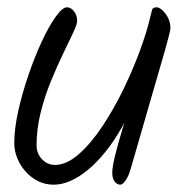

<svg xmlns="http://www.w3.org/2000/svg" viewBox="-20 -522 519 525"><path d="M191 -464Q191 -456 180 -432.5Q169 -409 152.5 -375Q136 -341 119 -299.5Q102 -258 91 -213.5Q80 -169 80 -125Q80 -102 95 -86.5Q110 -71 130 -71Q162 -71 195.5 -100.5Q229 -130 260.5 -177.5Q292 -225 318.5 -280Q345 -335 363.5 -386Q382 -437 390 -472Q394 -489 396 -495.5Q398 -502 408 -502Q414 -502 420.5 -497Q427 -492 433 -484Q439 -476 442.5 -466Q446 -456 446 -445Q446 -437 432 -387.5Q418 -338 393.5 -254.5Q369 -171 337 -59Q331 -39 323 -28Q315 -17 309 -17Q300 -17 293.5 -25.5Q287 -34 287 -50Q287 -66 295 -98Q303 -130 315.5 -171.5Q328 -213 343 -254L350 -252Q333 -208 312 -171.5Q291 -135 268 -106.5Q245 -78 221 -58Q197 -38 173 -27.5Q149 -17 127 -17Q103 -17 83.5 -27Q64 -37 49.5 -53.5Q35 -70 27 -90Q19 -110 19 -130Q19 -170 30 -219Q41 -268 58 -317.5Q75 -367 94.5 -409Q114 -451 132.5 -476.5Q151 -502 163 -502Q174 -502 182.5 -491Q191 -480 191 -464Z"/></svg>

Font: Kalam Variable Light
Style: Regular
Weight: 300
Designer: Lipi Raval, Jonny Pinhorn
Foundry: Indian Type Foundry
Version: Version 3.000